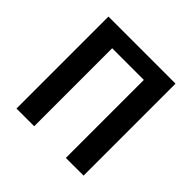

<svg xmlns="http://www.w3.org/2000/svg" viewBox="-174 -856 1020 1020"><g transform="rotate(45 336.0 -345.5)"><path d="M455 0V-586H217V0H84V-691H588V0Z"/></g></svg>

Font: Qnwhxotralxmqkhsjrfbfhwcoqn
Style: Regular
Weight: 500
Designer: Carrois Corporate & Edenspiekermann
Foundry: Carrois Corporate GbR & Edenspiekermann AG
Version: Version 2.001